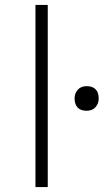

<svg xmlns="http://www.w3.org/2000/svg" viewBox="-20 -760 421 780"><path d="M124 0V-740H174V0ZM332 -310Q308 -310 295.5 -323Q283 -336 283 -360Q283 -381 296 -395.5Q309 -410 332 -410Q356 -410 368.5 -397Q381 -384 381 -360Q381 -339 368 -324.5Q355 -310 332 -310Z"/></svg>

Font: Lexend Exa ExtraLight
Style: Regular
Weight: 250
Designer: Bonnie Shaver-Troup, Thomas Jockin
Foundry: Lexend
Version: Version 1.007